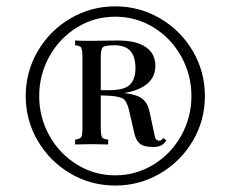

<svg xmlns="http://www.w3.org/2000/svg" viewBox="-20 -802 718 598"><path d="M293.9 -627.9V-521H317.9Q367.2 -521 384.5 -538.1Q401.9 -555.2 401.9 -590.3Q401.9 -625.5 386 -643.3Q370.1 -661.1 335.9 -661.1Q301.8 -661.1 297.9 -651.6Q293.9 -642.1 293.9 -627.9ZM463.9 -597.2Q463.9 -529.3 367.2 -512.2Q406.7 -507.8 423.6 -494.1Q440.4 -480.5 445.8 -454.1L458 -397Q459 -393.1 461.9 -378.4Q464.8 -363.8 476.1 -363.8Q483.4 -363.8 487.8 -372.1L498 -365.2Q487.3 -344.2 458 -344.2Q428.7 -344.2 416.5 -353.8Q404.3 -363.3 398.9 -384.8L381.8 -459Q377.4 -478.5 367.7 -491.2Q357.9 -503.9 293.9 -504.9V-403.8Q293.9 -375.5 300.3 -371.8Q306.6 -368.2 316.9 -367.2V-352.1L266.1 -353L213.9 -352.1V-367.2Q232.4 -369.1 234.6 -378.7Q236.8 -388.2 236.8 -403.8V-623Q236.8 -652.3 230.5 -656.2Q224.1 -660.2 213.9 -661.1V-675.8Q226.1 -674.8 262.2 -674.8L348.1 -675.8Q404.3 -675.8 434.1 -655.3Q463.9 -634.8 463.9 -597.2ZM544.4 -379.6Q576.2 -436.5 576.2 -502.9Q576.2 -569.3 544.4 -626.2Q512.7 -683.1 458.3 -716.6Q403.8 -750 338.9 -750Q273.9 -750 219.7 -716.6Q165.5 -683.1 133.8 -626.2Q102.1 -569.3 102.1 -502.9Q102.1 -436.5 133.8 -379.6Q165.5 -322.8 220 -289.3Q274.4 -255.9 338.9 -255.9Q403.3 -255.9 458 -289.3Q512.7 -322.8 544.4 -379.6ZM580.6 -642.8Q618.2 -578.6 618.2 -502.9Q618.2 -427.2 580.6 -363.3Q543 -299.3 478.8 -261.7Q414.6 -224.1 338.9 -224.1Q263.2 -224.1 199.2 -261.7Q135.3 -299.3 97.7 -363.3Q60.1 -427.2 60.1 -502.9Q60.1 -578.6 97.7 -642.8Q135.3 -707 199.2 -744.6Q263.2 -782.2 338.9 -782.2Q414.6 -782.2 478.8 -744.6Q543 -707 580.6 -642.8Z"/></svg>

Font: PlayfairDisplay-Regular
Style: Regular
Weight: 400
Designer: Claus Eggers Sørensen
Foundry: Claus Eggers Sørensen
Version: Version 1.002;PS 001.002;hotconv 1.0.70;makeotf.lib2.5.58329